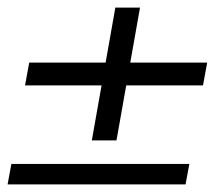

<svg xmlns="http://www.w3.org/2000/svg" viewBox="-31 -589 566 506"><path d="M-11 -103 -1 -157H468L458 -103ZM211 -219 273 -569H338L276 -219ZM35 -364 46 -424H515L504 -364Z"/></svg>

Font: DM Sans 16pt Light
Style: Italic
Weight: 300
Italic angle: -10°
Version: Version 4.004;gftools[0.9.30]